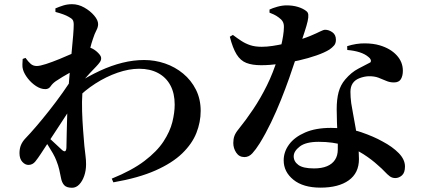

<svg xmlns="http://www.w3.org/2000/svg" viewBox="-20 -836 2040 916"><path d="M344.7 -363.3 342.6 -435.3Q401.6 -472.8 456.4 -498.2Q511.1 -523.5 563.9 -536.6Q616.7 -549.7 667.5 -549.7Q719.2 -549.7 767.3 -533.2Q815.4 -516.7 853.7 -485Q892.1 -453.3 914.7 -408.4Q937.4 -363.4 937.4 -306.9Q937.4 -253.5 917.1 -202Q896.8 -150.4 849.5 -104.4Q802.1 -58.4 721.6 -22.7Q641.2 13 520.8 33.9L513.2 16.2Q609.8 -22.9 669.4 -68.3Q729.1 -113.7 760.2 -161.3Q791.2 -208.9 802.3 -253.8Q813.4 -298.8 813.4 -336.8Q813.4 -390.9 792.9 -428.9Q772.5 -467 734.2 -487.5Q696 -508 643.6 -508Q595.4 -508 540.9 -489.2Q486.4 -470.3 435 -437.3Q383.6 -404.3 344.7 -363.3ZM246 -448.6Q230.7 -437.9 221.6 -424.3Q212.5 -410.8 196.4 -410.8Q174.4 -410.8 152.2 -425.3Q130.1 -439.7 113.2 -461.2Q96.3 -482.6 89.9 -503.2Q86.1 -515.6 86.9 -529Q87.8 -542.4 88.2 -554.8L101.7 -559.8Q114.9 -541.4 126.6 -531.2Q138.3 -521.1 155.4 -521.1Q170.3 -521.1 199.9 -530.7Q229.5 -540.3 264.3 -554.6Q299.2 -568.8 329.9 -582.6Q360.6 -596.4 376.6 -605.1Q388.5 -611.6 398.5 -611.1Q408.5 -610.6 420.1 -604.4Q435.5 -596.7 449 -582.8Q462.5 -568.8 462.5 -559.5Q463.2 -549.3 456.8 -540Q450.4 -530.7 439.2 -519Q425.9 -505.4 408.5 -486.8Q391 -468.1 374.2 -448.4Q357.3 -428.6 344.9 -411.8L348.2 -472.4Q352.5 -480.4 357 -493.2Q361.5 -505.9 363.3 -514.8Q344.4 -506.7 321.9 -494.2Q299.3 -481.7 279 -469.6Q258.7 -457.4 246 -448.6ZM180.3 -181.9 191 -202.5Q201 -190.9 217.7 -174.7Q234.4 -158.5 250.7 -144Q267 -129.5 274.5 -121.8Q295.5 -102.5 296.9 -132Q297.7 -159.3 298.4 -205.4Q299 -251.6 301.1 -305.8Q303.2 -360.1 306.2 -410.2Q309.4 -455.2 313.7 -502.1Q318 -548.9 322.2 -591.6Q326.4 -634.2 329.1 -667.4Q331.7 -700.7 331.7 -718Q331.7 -734.3 326.4 -741.6Q321 -748.9 307.3 -755.9Q297.3 -761.8 281.5 -767.6Q265.7 -773.4 244.6 -779L244.3 -795.9Q264.1 -804.5 283.2 -810.3Q302.3 -816 323.9 -816Q353.6 -816 381.9 -800.1Q410.3 -784.1 429.2 -761.9Q448.1 -739.8 448.1 -720.9Q448.1 -706.6 439.8 -691.1Q431.5 -675.6 423.5 -650.9Q416.8 -632.4 408.8 -600.1Q400.7 -567.9 393.1 -529.6Q385.5 -491.3 380 -454.9Q374.5 -418.5 373 -392.8Q370.2 -351.6 371.7 -304.8Q373.2 -257.9 376.5 -214.6Q379.7 -171.4 382.5 -140.2Q385.6 -109.9 388.1 -91.5Q390.6 -73.1 390.6 -52.3Q390.6 -22.8 381.9 2.7Q373.2 28.2 358.1 44Q343.1 59.8 323.8 59.8Q297.3 59.8 286 47.1Q274.8 34.4 271.1 13.3Q267.1 -7.4 262.6 -27Q258.1 -46.7 249.2 -69Q243.5 -84.7 232.4 -104.3Q221.4 -123.8 208.3 -144.1Q195.2 -164.3 180.3 -181.9ZM337.6 -482.4 343.6 -360.9Q323.9 -329.9 302.7 -297.6Q281.5 -265.3 260.2 -232.5Q238.9 -199.8 217.4 -167.3Q196 -134.7 174.7 -102.1Q161.2 -81.4 148.6 -65.7Q136 -50 117.1 -49.2Q100.8 -48.5 86.9 -63.4Q73 -78.4 73 -105.2Q73 -127.1 80.1 -144.2Q87.3 -161.4 102.5 -177.1Q121.9 -197 151.3 -231.2Q180.7 -265.4 213.9 -307.3Q247.1 -349.2 279.3 -394.6Q311.5 -439.9 337.6 -482.4Z M1636.8 -597.5 1636.3 -615.8Q1679.4 -629.5 1720.4 -629.1Q1761.5 -628.8 1791.7 -619.7Q1842.7 -604.6 1872.3 -572.5Q1902 -540.5 1902 -498.4Q1902 -474.5 1892.7 -458.6Q1883.4 -442.7 1859.2 -442.7Q1839.6 -442.7 1822.3 -450.3Q1805.1 -457.9 1785.4 -465.4Q1765.7 -472.8 1738 -472.3Q1716.5 -471.2 1695.1 -463Q1673.8 -454.9 1662.8 -438.6Q1651.8 -422.3 1651.9 -397.6Q1651.9 -372.9 1655.6 -343.8Q1658.5 -323.8 1664.6 -292.3Q1670.6 -260.8 1677 -223.8Q1683.3 -186.8 1687.9 -148.8Q1692.5 -110.8 1692.5 -77.1Q1692.5 -10.6 1643.8 24.3Q1595.1 59.2 1509 59.2Q1426.4 59.2 1379.9 21.6Q1333.4 -16 1333.4 -71Q1333.4 -111.7 1359.2 -146.8Q1385.1 -182 1435.6 -203.9Q1486.1 -225.9 1558.9 -225.9Q1643.2 -225.9 1703.4 -205.2Q1763.6 -184.5 1804.8 -161.2Q1852.2 -136.3 1882.1 -105.7Q1912.1 -75 1912.1 -41.6Q1912.1 -12.2 1897.7 0.7Q1883.2 13.5 1865.9 13.5Q1850.9 13.5 1839.6 5.1Q1828.4 -3.2 1815.3 -17.3Q1802.3 -31.3 1782.9 -47.8Q1753.7 -74.8 1713.9 -100.4Q1674.1 -126 1621.5 -142.7Q1568.9 -159.4 1500.5 -159.4Q1439 -159.4 1410.1 -137Q1381.2 -114.6 1381.2 -90.2Q1381.2 -65.4 1403.6 -49Q1426 -32.5 1478.1 -32.5Q1515 -32.5 1540.2 -43.1Q1565.3 -53.6 1578.4 -73.8Q1591.5 -93.9 1591.5 -122.5Q1592.3 -149 1590.6 -182.6Q1588.9 -216.3 1587.6 -251.1Q1586.3 -285.8 1586.3 -315.1Q1586.3 -362.6 1595.5 -396.7Q1604.7 -430.8 1626.8 -456.7Q1656.1 -491.3 1690 -508.7Q1723.9 -526 1747.2 -538.5Q1751.2 -544.3 1748.5 -551.3Q1745.8 -558.3 1737.8 -564.2Q1721.6 -578.2 1695.6 -586.6Q1669.6 -594.9 1636.8 -597.5ZM1091 -669.4Q1112.3 -653.3 1131.7 -640.7Q1151.2 -628 1174 -620.4Q1196.8 -612.8 1228.9 -612.8Q1253.1 -612.8 1280.1 -616.9Q1307.2 -621 1331.6 -626.5Q1356.1 -632 1371.7 -635.7Q1428.5 -651.2 1460 -664.5Q1491.5 -677.8 1507.4 -685.9Q1523.4 -694 1531.2 -694Q1548.6 -694 1565.6 -682.2Q1582.6 -670.3 1582.6 -646.2Q1582.6 -629.1 1573.7 -618.9Q1564.8 -608.6 1552 -599.8Q1528.9 -585.2 1490.1 -571.7Q1451.4 -558.1 1405.4 -547.6Q1359.3 -537.1 1312.5 -531Q1265.6 -524.9 1225.4 -524.9Q1183.5 -524.9 1155.4 -535.8Q1127.2 -546.8 1108.9 -576.4Q1090.5 -605.9 1076.4 -660.7ZM1265.8 -775.6V-790.4Q1280 -797.4 1303.3 -803.9Q1326.7 -810.4 1347.5 -810.4Q1377.1 -810.4 1401.4 -803Q1425.7 -795.6 1440.7 -783.5Q1449.6 -777.6 1450.8 -766Q1452.1 -754.4 1447.7 -734.6Q1443.2 -714.7 1433.3 -684.6Q1423.5 -654.4 1408.7 -609.7Q1401.8 -589.3 1389.4 -550.7Q1377 -512.1 1359.5 -462.9Q1342.1 -413.6 1320.4 -359.4Q1298.7 -305.1 1273.1 -251.7Q1247.4 -198.3 1219 -152.2Q1200.3 -122.5 1183.9 -104.6Q1167.5 -86.6 1146.3 -86.6Q1121 -86.6 1107 -107.7Q1093 -128.7 1093 -153.8Q1093 -172.5 1098.3 -187.3Q1103.6 -202 1117.5 -218.9Q1152.9 -262.6 1187.7 -314.4Q1222.6 -366.3 1253.1 -427.8Q1283.6 -489.4 1305.3 -560.6Q1314.3 -589.2 1320.6 -615.2Q1327 -641.3 1330.6 -664.6Q1334.3 -687.9 1334.5 -706.8Q1334.8 -722.8 1328.7 -733.2Q1322.7 -743.6 1309.7 -752.7Q1297.5 -761.8 1285.5 -767.3Q1273.4 -772.9 1265.8 -775.6Z"/></svg>

Font: Early Summer Mincho VF
Style: Regular
Weight: 250
Designer: GuiWonder
Version: Version 1.002